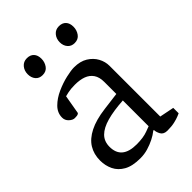

<svg xmlns="http://www.w3.org/2000/svg" viewBox="-204 -778 878 878"><g transform="rotate(-45 235.0 -339.5)"><path d="M177 6Q126 6 96 -11Q66 -28 52.5 -56Q39 -84 39 -117Q39 -158 58 -189Q77 -220 117.5 -240.5Q158 -261 221 -269L307 -280V-358Q307 -389 294 -408Q281 -427 258 -435.5Q235 -444 203 -444Q177 -444 158 -440Q139 -436 137 -435L121 -343Q121 -342 116 -339Q111 -336 95 -336Q82 -336 68.5 -348.5Q55 -361 55 -379Q55 -410 78.5 -433.5Q102 -457 136.5 -472.5Q171 -488 204 -495.5Q237 -503 256 -503Q296 -503 322.5 -486.5Q349 -470 362.5 -445Q376 -420 376 -393V-65L446 -51V-16Q444 -15 432 -10Q420 -5 400.5 -0.5Q381 4 354 4Q330 4 321 -12Q312 -28 312 -42H308Q292 -29 271 -18.5Q250 -8 226.5 -1Q203 6 177 6ZM210 -51Q253 -51 281 -61.5Q309 -72 307 -71V-238Q244 -234 201 -222Q158 -210 136 -188Q114 -166 114 -131Q114 -51 210 -51ZM337 -579Q316 -579 303.5 -593.5Q291 -608 291 -630Q291 -653 304.5 -669Q318 -685 340 -685Q362 -685 374 -672Q386 -659 386 -636Q386 -614 373.5 -596.5Q361 -579 337 -579ZM130 -579Q108 -579 96 -593.5Q84 -608 84 -630Q84 -653 97.5 -669Q111 -685 133 -685Q155 -685 167 -672Q179 -659 179 -636Q179 -614 166.5 -596.5Q154 -579 130 -579Z"/></g></svg>

Font: Faustina Light Light
Style: Regular
Weight: 300
Version: Version 1.200